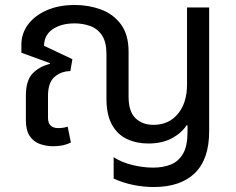

<svg xmlns="http://www.w3.org/2000/svg" viewBox="-20 -578 949 772"><path d="M598 174Q557 174 515.5 165.5Q474 157 437 140V54Q469 75 512.5 85.5Q556 96 596 96Q636 96 667 83.5Q698 71 716 40Q734 9 734 -48V-74H730Q710 -43 671 -22Q632 -1 576 -1Q529 -1 490.5 -19Q452 -37 430 -77Q408 -117 408 -182V-361Q408 -409 390 -436Q372 -463 342.5 -473.5Q313 -484 280 -484Q227 -484 192.5 -461Q158 -438 157 -394L271 -340L263 -292Q226 -292 199.5 -269Q173 -246 173 -193V-105Q173 -63 214 -63Q236 -63 252 -69L265 -5Q246 4 228.5 7Q211 10 194 10Q166 10 140.5 1Q115 -8 99.5 -31Q84 -54 84 -95V-192Q84 -254 110.5 -282Q137 -310 180 -321L181 -324L66 -366V-399Q66 -443 92.5 -479Q119 -515 167.5 -536.5Q216 -558 281 -558Q336 -558 385.5 -540Q435 -522 466 -480.5Q497 -439 497 -370V-189Q497 -130 524.5 -103Q552 -76 597 -76Q659 -76 695.5 -120.5Q732 -165 732 -238V-548H821V-50Q821 62 763.5 118Q706 174 598 174Z"/></svg>

Font: Noto Sans Living
Style: Regular
Weight: 400
Designer: Monotype Design Team
Foundry: Monotype Imaging Inc.
Version: Version 2.013; ttfautohint (v1.8.4.7-5d5b)